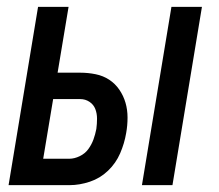

<svg xmlns="http://www.w3.org/2000/svg" viewBox="-20 -540 640 560"><path d="M394 0 480 -520H569L483 0ZM5 0 91 -520H180L148 -328H214Q237 -328 259 -323.5Q281 -319 298.5 -307.5Q316 -296 328 -278.5Q340 -261 346 -240.5Q352 -220 352 -197Q352 -174 348 -152Q343 -122 330.5 -93Q318 -64 295 -42Q272 -20 242 -10Q212 0 183 0ZM182 -77Q197 -77 212.5 -84.5Q228 -92 237.5 -105Q247 -118 252.5 -133Q258 -148 261 -164Q263 -179 263 -194Q263 -209 258 -222Q253 -235 241 -243Q229 -251 214 -251H135L106 -77Z"/></svg>

Font: Iosevka Md Ex Obl
Style: Regular
Weight: 500
Width: 7
Italic angle: -9°
Monospace: yes
Designer: Belleve Invis
Foundry: Belleve Invis
Version: Version 32.5.0; ttfautohint (v1.8.4)